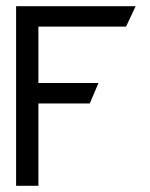

<svg xmlns="http://www.w3.org/2000/svg" viewBox="-20 -600 485 620"><path d="M32 0H104V-266H270L298 -332H104V-514H387L418 -580H32Z"/></svg>

Font: Charger Pro
Style: Nar
Weight: 400
Designer: Jasper
Foundry: Cannot Into Space Fonts
Version: Version 1.09